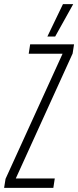

<svg xmlns="http://www.w3.org/2000/svg" viewBox="-51 -916 381 936"><path d="M-31 0 -24 -44 254 -654H89L96 -700H310L303 -655L26 -46H216L209 0ZM180 -738 256 -896H306L218 -738Z"/></svg>

Font: Georama ExtraCondensed Light
Style: Italic
Weight: 300
Width: 2
Italic angle: -9°
Designer: Jean-Baptiste Levee
Foundry: Production Type
Version: Version 1.000